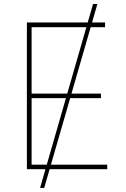

<svg xmlns="http://www.w3.org/2000/svg" viewBox="-20 -839 624 952"><path d="M462.9 -819.3 199.2 92.8H178.7L441.4 -819.3ZM113.3 0V-727.5H501V-704.1H136.7V-375H480.5V-352.5H136.7V-22.5H511.7V0Z"/></svg>

Font: Inter Tight Thin
Style: Regular
Weight: 250
Designer: Rasmus Andersson
Foundry: rsms
Version: Version 3.004